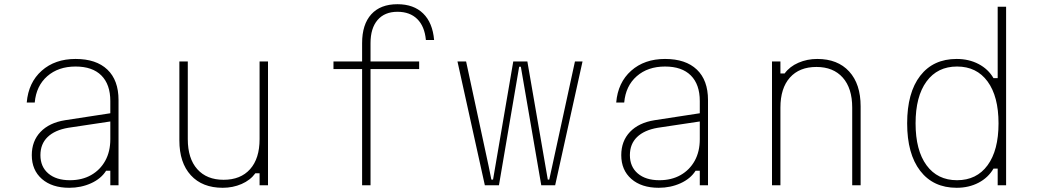

<svg xmlns="http://www.w3.org/2000/svg" viewBox="-20 -880 4940 912"><path d="M484 -69Q460 -31 412.5 -9.5Q365 12 309 12Q227 12 179 -30Q131 -72 131 -143Q131 -210 172.5 -253.5Q214 -297 289 -309L504 -342V-400Q504 -479 461.5 -521.5Q419 -564 339 -564Q257 -564 204.5 -518Q152 -472 145 -393H107Q115 -488 178 -544Q241 -600 339 -600Q437 -600 490 -549.5Q543 -499 543 -405V0H504V-69ZM172 -143Q172 -88 209.5 -56Q247 -24 312 -24Q370 -24 413 -48.5Q456 -73 480 -116.5Q504 -160 504 -219V-303L304 -273Q240 -262 206 -229Q172 -196 172 -143Z M1253 -588V0H1213V-57H1193Q1169 -24 1127.5 -6Q1086 12 1038 12Q941 12 886.5 -47.5Q832 -107 832 -213V-588H872V-219Q872 -127 917 -76.5Q962 -26 1042 -26Q1123 -26 1168 -76.5Q1213 -127 1213 -219V-588Z M1740 0H1700V-552H1564V-588H1700V-675Q1700 -764 1743.5 -812Q1787 -860 1868 -860Q1945 -860 1990 -816Q2035 -772 2042 -690H2003Q1997 -755 1962 -789.5Q1927 -824 1868 -824Q1807 -824 1773.5 -785Q1740 -746 1740 -675V-588H1971V-552H1740Z M2283 0 2153 -588H2194L2301 -91L2314 -27H2322L2418 -588H2485L2582 -27H2589L2603 -91L2711 -588H2747L2617 0H2551L2454 -563H2446L2350 0Z M3284 -69Q3260 -31 3212.5 -9.5Q3165 12 3109 12Q3027 12 2979 -30Q2931 -72 2931 -143Q2931 -210 2972.5 -253.5Q3014 -297 3089 -309L3304 -342V-400Q3304 -479 3261.5 -521.5Q3219 -564 3139 -564Q3057 -564 3004.5 -518Q2952 -472 2945 -393H2907Q2915 -488 2978 -544Q3041 -600 3139 -600Q3237 -600 3290 -549.5Q3343 -499 3343 -405V0H3304V-69ZM2972 -143Q2972 -88 3009.5 -56Q3047 -24 3112 -24Q3170 -24 3213 -48.5Q3256 -73 3280 -116.5Q3304 -160 3304 -219V-303L3104 -273Q3040 -262 3006 -229Q2972 -196 2972 -143Z M3647 0V-588H3687V-531H3707Q3731 -564 3772.5 -582Q3814 -600 3862 -600Q3959 -600 4013.5 -540.5Q4068 -481 4068 -375V0H4028V-369Q4028 -461 3983 -511.5Q3938 -562 3858 -562Q3777 -562 3732 -511.5Q3687 -461 3687 -369V0Z M4524 12Q4413 12 4351 -68.5Q4289 -149 4289 -294Q4289 -440 4351 -520Q4413 -600 4524 -600Q4582 -600 4628 -576Q4674 -552 4699 -509H4719V-848H4759V0H4719V-79H4699Q4674 -36 4628 -12Q4582 12 4524 12ZM4526 -24Q4619 -24 4671 -95Q4723 -166 4723 -294Q4723 -422 4671 -493Q4619 -564 4526 -564Q4433 -564 4381 -493Q4329 -422 4329 -294Q4329 -166 4381 -95Q4433 -24 4526 -24Z"/></svg>

Font: Martian Mono Thin
Style: Regular
Weight: 100
Monospace: yes
Designer: Roman Shamin
Foundry: Evil Martians
Version: Version 1.000; ttfautohint (v1.8.4.7-5d5b)